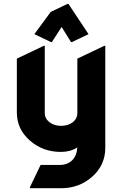

<svg xmlns="http://www.w3.org/2000/svg" viewBox="-20 -787 650 1007"><path d="M334 -766.6H338.9L444.3 -607.9L357.4 -566.4H352.5L303.2 -645.5L252 -566.4H247.1L160.2 -607.9L246.1 -724.6ZM136.7 200.2V195.3L192.9 78.1H293.5Q338.9 78.1 364.7 46.9Q383.3 24.9 385.3 -13.7Q348.6 9.8 299.8 9.8Q204.6 9.8 136.7 -49.8Q68.4 -109.9 68.4 -196.8V-479.5L210 -546.9H214.8V-194.3Q215.3 -164.6 239.7 -145.8Q264.2 -127 300.5 -127Q336.9 -127 361.8 -146Q385.7 -165 385.7 -194.3V-479.5L527.3 -546.9H532.2V-11.7Q532.2 78.6 463.9 139.6Q395.5 200.2 300.3 200.2Z"/></svg>

Font: Nova Round
Style: Bold
Weight: 700
Designer: Wojciech Kalinowski "wmk69" (wmk69@o2.pl)
Foundry: Wojciech Kalinowski "wmk69" (wmk69@o2.pl)
Version: Version 3.1.0; 2021-05-23